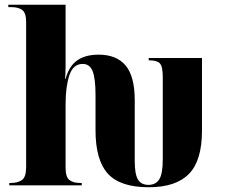

<svg xmlns="http://www.w3.org/2000/svg" viewBox="-20 -780 945 808"><path d="M606 8Q486 8 434 -49Q382 -106 382 -232V-380Q382 -449 370 -480Q358 -511 328 -511Q288 -511 272 -463.5Q256 -416 256 -341V-75Q256 -35 272 -22.5Q288 -10 318 -10H324V0H19V-10H25Q55 -10 72.5 -22.5Q90 -35 90 -77V-687Q90 -726 73.5 -738Q57 -750 28 -750H15V-760H256V-556Q256 -528 256 -501.5Q256 -475 254 -448H256Q270 -501 304.5 -525.5Q339 -550 395 -550Q470 -550 508.5 -504.5Q547 -459 547 -358V-103Q547 -47 560.5 -24.5Q574 -2 605 -2Q635 -2 650 -25Q665 -48 665 -110V-455Q665 -500 653 -513Q641 -526 609 -526H606V-536H830V-230Q830 -104 775 -48Q720 8 606 8Z"/></svg>

Font: Noto Serif Display SemiCondensed ExtraBold
Style: Regular
Weight: 800
Width: 4
Designer: Monotype Design Team
Foundry: Monotype Imaging Inc.
Version: Version 2.009